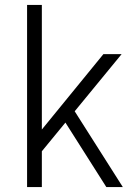

<svg xmlns="http://www.w3.org/2000/svg" viewBox="-20 -760 524 780"><path d="M102 -175 400 -540H474L116 -104ZM90 -740H150V0H90ZM228 -290 272 -326 479 0H412Z"/></svg>

Font: Pathway Extreme 8pt Thin
Style: Regular
Weight: 100
Designer: Eduardo Rodriguez Tunni
Foundry: Eduardo Rodriguez Tunni
Version: Version 1.000